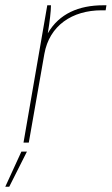

<svg xmlns="http://www.w3.org/2000/svg" viewBox="-46 -540 423 727"><path d="M43 0H63L122 -336C141 -443 227 -501 339 -501H354L357 -520H345C252 -520 178 -488 135 -414C142 -456 147 -498 147 -520H133ZM-26 167H-11L56 34H35Z"/></svg>

Font: Fixel Text 20240404 Thin
Style: Italic
Weight: 100
Width: 4
Italic angle: -10°
Designer: AlfaBravo + MacPaw
Foundry: Kyrylo Tkachov, Marchela Mozhyna, Serhii Makarenko, Maria Weinstein, Zakhar Kryvoshyya
Version: Version 1.211;Glyphs 3.2 (3225)